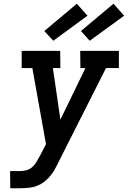

<svg xmlns="http://www.w3.org/2000/svg" viewBox="-20 -1007 684 1027"><path d="M35 0 34 -92H86Q103 -92 120 -96Q137 -100 151 -112Q165 -124 174.5 -139.5Q184 -155 192 -171L193 -172L226 -236L153 -643H96V-735H302L303 -643H263L303 -367L437 -643H410L409 -735H616V-643H547L288 -130Q285 -123 281.5 -117Q278 -111 275 -105V-104Q261 -79 240.5 -56.5Q220 -34 194.5 -20.5Q169 -7 141.5 -3.5Q114 0 86 0ZM460 -789 413 -841 587 -987 644 -923ZM265 -789 217 -841 391 -987 448 -923Z"/></svg>

Font: Iosevka Etoile Semibold
Style: Italic
Weight: 600
Italic angle: -9°
Designer: Belleve Invis
Foundry: Belleve Invis
Version: Version 22.1.2; ttfautohint (v1.8.4)